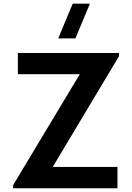

<svg xmlns="http://www.w3.org/2000/svg" viewBox="-20 -1002 704 1022"><path d="M381.4 -797.5H289.9L367.1 -982.5H458.6ZM50 0V-16.7L404.8 -607.2H75V-720H613.5V-703L260.7 -113.5H605.2V0Z"/></svg>

Font: Manrope ExtraLight
Style: Regular
Weight: 200
Designer: Mikhail Sharanda
Foundry: Mikhail Sharanda
Version: Version 4.505